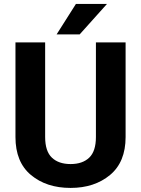

<svg xmlns="http://www.w3.org/2000/svg" viewBox="-20 -921 698 951"><path d="M455.1 -710.9H602.1V-242.2Q602.1 -118.2 524.9 -54.2Q447.8 9.8 329.6 9.8Q210 9.8 133.3 -54.2Q56.6 -118.2 56.6 -242.2V-710.9H203.6V-242.2Q203.6 -171.9 237.1 -140.1Q270.5 -108.4 329.6 -108.4Q388.7 -108.4 421.9 -140.1Q455.1 -171.9 455.1 -242.2ZM260.3 -750.5 356 -901.4H509.8L374.5 -750.5Z"/></svg>

Font: RobotoDEMO
Style: Regular
Weight: 400
Designer: Christian Robertson
Foundry: Google
Version: Version 2.136